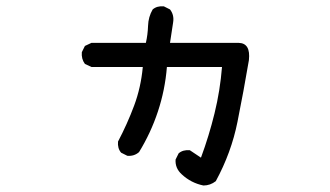

<svg xmlns="http://www.w3.org/2000/svg" viewBox="-20 -521 1040 606"><path d="M622.1 64.5Q583 56.6 553.7 29.3Q532.2 9.8 534.2 -17.6L543.9 -37.1Q557.6 -48.8 579.1 -46.9L614.3 -23.4Q639.6 -91.8 657.2 -163.6Q674.8 -235.4 680.7 -309.6H506.8Q501 -237.3 478.5 -169.4Q456.1 -101.6 418.9 -41Q403.3 -27.3 381.8 -29.3L362.3 -39.1Q350.6 -52.7 352.5 -74.2Q381.8 -129.9 403.3 -187.5Q424.8 -245.1 430.7 -309.6H268.6L248 -319.3Q236.3 -335 238.3 -356.4L248 -376L268.6 -385.7H440.4Q446.3 -411.1 447.3 -439.5Q448.2 -467.8 461.9 -491.2Q475.6 -502.9 497.1 -501L516.6 -491.2Q530.3 -473.6 526.4 -450.2L516.6 -385.7H733.4Q771.5 -384.8 765.6 -331.1Q749 -233.4 729.5 -136.2Q710 -39.1 661.1 50.8Q643.6 64.5 622.1 64.5Z"/></svg>

Font: NaikaiFont
Style: Regular-Lite
Weight: 400
Version: Version 1.67